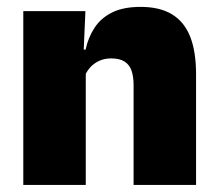

<svg xmlns="http://www.w3.org/2000/svg" viewBox="-20 -524 618 544"><path d="M535.5 0H358.5V-283Q358.5 -306.5 352.8 -323.5Q347 -340.5 333 -349.5Q319 -358.5 295 -358.5Q276.5 -358.5 262 -352Q247.5 -345.5 237.2 -334.8Q227 -324 221 -310.5L194 -383.5H222.5Q230 -418 247.8 -445.2Q265.5 -472.5 297.2 -488.5Q329 -504.5 378.5 -504.5Q432.5 -504.5 467.2 -483.5Q502 -462.5 518.8 -420.2Q535.5 -378 535.5 -313.5ZM223 0H46V-492.5H222L216.5 -366L223 -348Z"/></svg>

Font: Anek Kannada ExtraBold
Style: Regular
Weight: 800
Version: Version 1.003